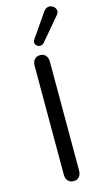

<svg xmlns="http://www.w3.org/2000/svg" viewBox="-139 -956 554 1007"><g transform="rotate(-15 138.5 -452.0)"><path d="M129 7C156 7 170 -12 170 -40V-630C170 -658 155 -677 129 -677C102 -677 87 -658 87 -630V-40C87 -12 102 7 129 7ZM164 -734 268 -857C299 -892 239 -936 210 -893L121 -764C102 -736 142 -709 164 -734Z"/></g></svg>

Font: SN Pro Book
Style: Regular
Weight: 350
Designer: Tobias Whetton
Foundry: Supernotes
Version: Version 1.003;Glyphs 3.3 (3324)